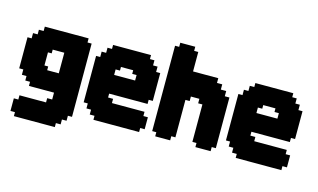

<svg xmlns="http://www.w3.org/2000/svg" viewBox="-100 -1052 2460 1486"><g transform="rotate(15 1130.0 -309.0)"><path d="M243 -443V-413H213V-308H243V-278H336V-443ZM489 21V61H452V100H414V132H86V100H50V-1H86V-35H299V-69H339V-124H138V-157H100V-193H63V-236H30V-485H63V-527H100V-564H138V-599H489V-566H522V21Z M921 -377V-421H886V-450H788V-421H753V-377ZM1094 -483V-260H1061V-227H753V-196H793V-162H1054V-128H1090V-32H1054V0H688V-32H650V-71H613V-111H580V-483H613V-526H649V-567H685V-599H989V-567H1025V-526H1061V-483Z M1627 -33V0H1505V-33H1472V-333H1438V-369H1370V-333H1336V-33H1303V0H1183V-33H1150V-717H1183V-750H1303V-717H1336V-561H1538V-523H1580V-481H1623V-439H1660V-33Z M2061 -377V-421H2026V-450H1928V-421H1893V-377ZM2234 -483V-260H2201V-227H1893V-196H1933V-162H2194V-128H2230V-32H2194V0H1828V-32H1790V-71H1753V-111H1720V-483H1753V-526H1789V-567H1825V-599H2129V-567H2165V-526H2201V-483Z"/></g></svg>

Font: DNF Bit Bit TTF
Style: Regular
Weight: 400
Designer: Kim So-Yeon
Foundry: NEOPLE Inc.
Version: Version 1.000;September 28, 2022;FontCreator 14.0.0.2872 64-